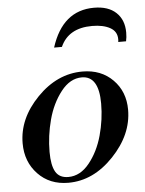

<svg xmlns="http://www.w3.org/2000/svg" viewBox="-53 -776 630 832"><g transform="rotate(-5 262.0 -360.0)"><path d="M213 -12Q265 -12 304.5 -61Q344 -110 363 -178.5Q382 -247 382 -317Q382 -437 308 -437Q257 -437 217.5 -386.5Q178 -336 159.5 -266.5Q141 -197 141 -127Q141 -69 157.5 -40.5Q174 -12 213 -12ZM211 13Q130 13 79 -40.5Q28 -94 28 -174Q28 -282 115.5 -372Q203 -462 313 -462Q394 -462 445 -410.5Q496 -359 496 -280Q496 -172 408 -79.5Q320 13 211 13ZM513 -576H479Q480 -580 480 -588Q480 -622 450 -638.5Q420 -655 372 -655Q269 -655 234 -576H200Q250 -733 387 -733Q449 -733 483 -701Q517 -669 517 -614Q517 -593 513 -576Z"/></g></svg>

Font: Libre Bodoni
Style: Italic
Weight: 400
Italic angle: -13°
Designer: Pablo Impallari, Rodrigo Fuenzalida
Foundry: Pablo Impallari, Rodrigo Fuenzalida
Version: Version 1.001